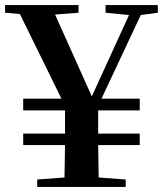

<svg xmlns="http://www.w3.org/2000/svg" viewBox="-25 -733 639 753"><path d="M66 -300H230V-209H66V-164H230L228 -37L121 -29V0H468V-29L362 -37L360 -164H523V-209H360V-300H523V-346H373L527 -674L594 -683V-713H389V-683L481 -674L335 -355L191 -676L283 -683V-713H-5V-683L53 -678L216 -346H66Z"/></svg>

Font: Noto Serif CJK HK
Style: Bold
Weight: 700
Designer: Ryoko NISHIZUKA 西塚涼子 (kana & ideographs); Frank Grießhammer (Latin, Greek & Cyrillic); Wenlong ZHANG 张文龙 (bopomofo); San
Foundry: Adobe
Version: Version 2.001;hotconv 1.1.0;makeotfexe 2.6.0